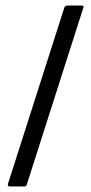

<svg xmlns="http://www.w3.org/2000/svg" viewBox="-20 -675 331 695"><path d="M16 0Q6 0 9 -10L213 -648Q217 -655 223 -655H275Q286 -655 281 -645L77 -7Q75 0 68 0Z"/></svg>

Font: Sofia Sans Condensed
Style: Regular
Weight: 400
Designer: Botio Nikoltchev, Ani Petrova
Foundry: lettersoup
Version: Version 4.100